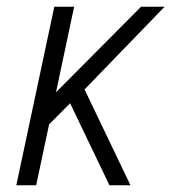

<svg xmlns="http://www.w3.org/2000/svg" viewBox="-20 -551 510 571"><path d="M305.5 0 188.5 -244 126 -181 87.5 0H28.5L141.5 -531H200.5L146.5 -276.5L399.5 -531H469.5L231.5 -285L368 0Z"/></svg>

Font: Epilogue Light
Style: Italic
Weight: 300
Italic angle: -12°
Designer: Tyler Finck
Foundry: Etcetera Type Co
Version: Version 2.111; ttfautohint (v1.8.3)